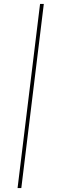

<svg xmlns="http://www.w3.org/2000/svg" viewBox="-20 -721 297 973"><path d="M183 -701H202L88 232H69Z"/></svg>

Font: Josefin Sans Thin Thin
Style: Italic
Weight: 250
Italic angle: -7°
Version: Version 2.000